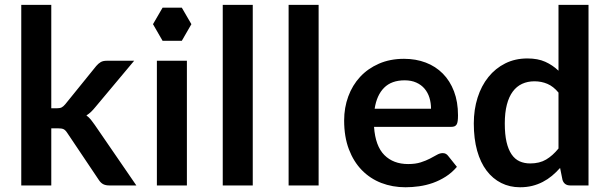

<svg xmlns="http://www.w3.org/2000/svg" viewBox="-20 -763 2509 790"><path d="M191 -743V-317.5H214Q226.5 -317.5 233.5 -321Q240.5 -324.5 248.5 -334L376 -491.5Q384.5 -501.5 394 -507.2Q403.5 -513 419 -513H532L372.5 -322.5Q364 -312 355 -303.2Q346 -294.5 335.5 -288Q346 -280.5 354 -270.5Q362 -260.5 370 -249L541 0H429.5Q415 0 405 -5Q395 -10 387 -22L256.5 -216.5Q249 -228 241.5 -231.5Q234 -235 219 -235H191V0H67.5V-743Z M749 -513V0H625.5V-513ZM767.5 -663.5 728 -731.5H649L609.5 -663.5L649 -595H728Z M1020 -743V0H896.5V-743Z M1291 -743V0H1167.5V-743Z M1642.5 -521Q1691 -521 1731.8 -505.5Q1772.5 -490 1802 -460.2Q1831.5 -430.5 1848 -387.2Q1864.5 -344 1864.5 -288.5Q1864.5 -274.5 1863.2 -265.2Q1862 -256 1858.8 -250.8Q1855.5 -245.5 1850 -243.2Q1844.5 -241 1836 -241H1519Q1524.5 -162 1561.5 -125Q1598.5 -88 1659.5 -88Q1689.5 -88 1711.2 -95Q1733 -102 1749.2 -110.5Q1765.5 -119 1777.8 -126Q1790 -133 1801.5 -133Q1809 -133 1814.5 -130Q1820 -127 1824 -121.5L1860 -76.5Q1839.5 -52.5 1814 -36.2Q1788.5 -20 1760.8 -10.2Q1733 -0.5 1704.2 3.5Q1675.5 7.5 1648.5 7.5Q1595 7.5 1549 -10.2Q1503 -28 1469 -62.8Q1435 -97.5 1415.5 -148.8Q1396 -200 1396 -267.5Q1396 -320 1413 -366.2Q1430 -412.5 1461.8 -446.8Q1493.5 -481 1539.2 -501Q1585 -521 1642.5 -521ZM1645 -432.5Q1591 -432.5 1560.5 -402Q1530 -371.5 1521.5 -315.5H1753.5Q1753.5 -339.5 1747 -360.8Q1740.5 -382 1727 -398Q1713.5 -414 1693 -423.2Q1672.5 -432.5 1645 -432.5Z M2326 0Q2302 0 2294.5 -22.5L2284.5 -72Q2268.5 -54 2251 -39.5Q2233.5 -25 2213.2 -14.5Q2193 -4 2169.8 1.8Q2146.5 7.5 2119.5 7.5Q2077.5 7.5 2042.5 -10Q2007.5 -27.5 1982.2 -60.8Q1957 -94 1943.2 -143Q1929.5 -192 1929.5 -255Q1929.5 -312 1945 -361Q1960.5 -410 1989.5 -446Q2018.5 -482 2059 -502.2Q2099.5 -522.5 2150 -522.5Q2193 -522.5 2223.5 -508.8Q2254 -495 2278 -472V-743H2401.5V0ZM2161.5 -90.5Q2200 -90.5 2227 -106.5Q2254 -122.5 2278 -152V-382Q2257 -407.5 2232.2 -418Q2207.5 -428.5 2179 -428.5Q2151 -428.5 2128.2 -418Q2105.5 -407.5 2089.8 -386.2Q2074 -365 2065.5 -332.2Q2057 -299.5 2057 -255Q2057 -210 2064.2 -178.8Q2071.5 -147.5 2085 -127.8Q2098.5 -108 2118 -99.2Q2137.5 -90.5 2161.5 -90.5Z"/></svg>

Font: LatoHex
Style: Bold
Weight: 700
Designer: Lukasz Dziedzic
Foundry: tyPoland Lukasz Dziedzic
Version: Version 1.104; Western+Polish opensource